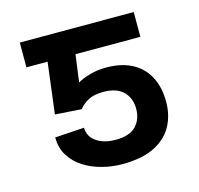

<svg xmlns="http://www.w3.org/2000/svg" viewBox="-84 -617 741 716"><g transform="rotate(-15 286.5 -259.5)"><path d="M210.4 -228.5 108.4 -235.4 145 -528.3H491.2V-432.6H240.7L226.6 -327.1Q243.2 -337.4 272.2 -345.9Q301.3 -354.5 331.1 -355Q391.6 -356.4 434.1 -335.2Q476.6 -314 499 -272.9Q521.5 -231.9 521.5 -173.8Q521.5 -122.6 499.3 -81.3Q477.1 -40 429.2 -15.6Q381.3 8.8 303.7 8.8Q265.6 8.8 227.3 -1Q189 -10.7 157.5 -30.5Q126 -50.3 106.7 -80.8Q87.4 -111.3 87.4 -152.3L200.2 -159.7Q201.2 -124.5 230 -105Q258.8 -85.4 303.7 -85.4Q357.4 -85.4 382.1 -111.3Q406.7 -137.2 406.7 -177.7Q406.7 -219.2 380.9 -244.6Q355 -270 304.7 -270Q267.1 -270 245.1 -257.8Q223.1 -245.6 210.4 -228.5ZM201.7 -528.3V-432.6H51.3V-528.3Z"/></g></svg>

Font: Inter 17pt Medium
Style: Regular
Weight: 500
Version: Version 4.001;git-66647c0bb